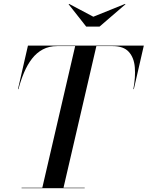

<svg xmlns="http://www.w3.org/2000/svg" viewBox="-20 -990 776 1010"><path d="M202 0 376 -750H487.5L313.5 0ZM93.5 0V-2.5H425.5V0ZM74.5 -521 127 -750H736.5L684 -521H681.5Q693.5 -584.5 689.2 -635.8Q685 -687 657.5 -717.2Q630 -747.5 573 -747.5H280.5Q238 -747.5 205.2 -730Q172.5 -712.5 148.5 -681.5Q124.5 -650.5 107 -609.5Q89.5 -568.5 77 -521ZM433.5 -850 341 -967.5 343.5 -969.5 471 -902 638 -969.5 640 -967.5 503.5 -850Z"/></svg>

Font: Bodoni Moda 72pt Medium
Style: Italic
Weight: 500
Italic angle: -13°
Designer: Owen Earl
Foundry: indestructible type
Version: Version 2.004